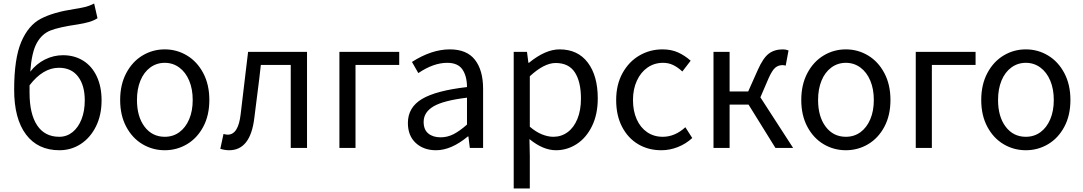

<svg xmlns="http://www.w3.org/2000/svg" viewBox="-20 -836 6120 1085"><path d="M419 -698Q315 -683 266 -664Q217 -645 188 -593Q159 -541 151 -431Q186 -476 234.5 -500Q283 -524 336 -524Q400 -524 449.5 -493.5Q499 -463 526.5 -405Q554 -347 554 -269Q554 -185 522 -121Q490 -57 436 -22Q382 13 316 13Q194 13 127 -76Q60 -165 60 -329Q60 -505 100 -599Q140 -693 210.5 -730Q281 -767 400 -785Q444 -792 465 -797.5Q486 -803 512 -816L531 -733Q511 -720 484 -712Q457 -704 419 -698ZM459 -269Q459 -354 421 -403.5Q383 -453 313 -453Q223 -453 147 -354V-312Q147 -192 190 -127.5Q233 -63 315 -63Q357 -63 389.5 -89Q422 -115 440.5 -161.5Q459 -208 459 -269Z M659 -271Q659 -358 693.5 -423Q728 -488 785.5 -522.5Q843 -557 911 -557Q979 -557 1036.5 -522.5Q1094 -488 1128.5 -423Q1163 -358 1163 -271Q1163 -184 1128.5 -119.5Q1094 -55 1036.5 -21Q979 13 911 13Q843 13 785.5 -21Q728 -55 693.5 -119.5Q659 -184 659 -271ZM1069 -271Q1069 -333 1049 -380.5Q1029 -428 993 -454.5Q957 -481 911 -481Q865 -481 829 -454.5Q793 -428 773.5 -380.5Q754 -333 754 -271Q754 -177 797 -120Q840 -63 911 -63Q958 -63 993.5 -89Q1029 -115 1049 -162Q1069 -209 1069 -271Z M1225 5 1243 -79Q1257 -75 1267 -75Q1327 -75 1340 -191Q1360 -353 1369 -435Q1374 -471 1382 -543H1715V0H1623V-469H1454L1445 -390Q1427 -242 1417 -168Q1395 13 1275 13Q1251 13 1225 5Z M1898 -543H2236V-469H1989V0H1898Z M2285 -141Q2285 -229 2364.5 -276.5Q2444 -324 2619 -344Q2619 -405 2593.5 -443Q2568 -481 2507 -481Q2430 -481 2344 -423L2308 -486Q2419 -557 2522 -557Q2618 -557 2664 -498Q2710 -439 2710 -334V0H2635L2627 -65H2624Q2530 13 2444 13Q2374 13 2329.5 -28Q2285 -69 2285 -141ZM2619 -132V-284Q2486 -268 2430 -235Q2374 -202 2374 -147Q2374 -103 2400.5 -81.5Q2427 -60 2470 -60Q2508 -60 2542.5 -77.5Q2577 -95 2619 -132Z M2958 -543 2966 -481H2969Q3062 -557 3142 -557Q3245 -557 3301.5 -482.5Q3358 -408 3358 -280Q3358 -190 3325.5 -123.5Q3293 -57 3239 -22Q3185 13 3122 13Q3049 13 2972 -50L2974 45V229H2883V-543ZM3263 -279Q3263 -374 3228.5 -427Q3194 -480 3120 -480Q3055 -480 2974 -405V-120Q3009 -90 3043 -76.5Q3077 -63 3107 -63Q3152 -63 3187.5 -89Q3223 -115 3243 -164Q3263 -213 3263 -279Z M3462 -271Q3462 -358 3498 -423Q3534 -488 3593.5 -522.5Q3653 -557 3724 -557Q3773 -557 3811 -540Q3849 -523 3883 -493L3836 -432Q3810 -456 3784 -468.5Q3758 -481 3727 -481Q3678 -481 3639.5 -454.5Q3601 -428 3579 -380Q3557 -332 3557 -271Q3557 -209 3578 -162Q3599 -115 3637 -89Q3675 -63 3725 -63Q3794 -63 3853 -117L3892 -56Q3856 -23 3810.5 -5Q3765 13 3717 13Q3644 13 3586.5 -21Q3529 -55 3495.5 -119Q3462 -183 3462 -271Z M4362 0 4210 -245H4103V0H4012V-543H4103V-319H4208L4262 -440Q4292 -508 4324 -532.5Q4356 -557 4404 -557Q4420 -557 4436 -551L4420 -465Q4411 -468 4402 -468Q4378 -468 4360.5 -453Q4343 -438 4323 -393L4277 -286L4462 0Z M4508 -271Q4508 -358 4542.5 -423Q4577 -488 4634.5 -522.5Q4692 -557 4760 -557Q4828 -557 4885.5 -522.5Q4943 -488 4977.5 -423Q5012 -358 5012 -271Q5012 -184 4977.5 -119.5Q4943 -55 4885.5 -21Q4828 13 4760 13Q4692 13 4634.5 -21Q4577 -55 4542.5 -119.5Q4508 -184 4508 -271ZM4918 -271Q4918 -333 4898 -380.5Q4878 -428 4842 -454.5Q4806 -481 4760 -481Q4714 -481 4678 -454.5Q4642 -428 4622.5 -380.5Q4603 -333 4603 -271Q4603 -177 4646 -120Q4689 -63 4760 -63Q4807 -63 4842.5 -89Q4878 -115 4898 -162Q4918 -209 4918 -271Z M5155 -543H5493V-469H5246V0H5155Z M5525 -271Q5525 -358 5559.5 -423Q5594 -488 5651.5 -522.5Q5709 -557 5777 -557Q5845 -557 5902.5 -522.5Q5960 -488 5994.5 -423Q6029 -358 6029 -271Q6029 -184 5994.5 -119.5Q5960 -55 5902.5 -21Q5845 13 5777 13Q5709 13 5651.5 -21Q5594 -55 5559.5 -119.5Q5525 -184 5525 -271ZM5935 -271Q5935 -333 5915 -380.5Q5895 -428 5859 -454.5Q5823 -481 5777 -481Q5731 -481 5695 -454.5Q5659 -428 5639.5 -380.5Q5620 -333 5620 -271Q5620 -177 5663 -120Q5706 -63 5777 -63Q5824 -63 5859.5 -89Q5895 -115 5915 -162Q5935 -209 5935 -271Z"/></svg>

Font: Noto Sans SC
Style: Regular
Weight: 400
Designer: Ryoko NISHIZUKA ____ (kana & ideographs); Paul D. Hunt (Latin, Greek & Cyrillic); Wenlong ZHANG ___ (bopomofo); Sandoll 
Foundry: Adobe Systems Incorporated
Version: Version 1.004